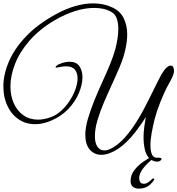

<svg xmlns="http://www.w3.org/2000/svg" viewBox="-24 -881 1054 1141"><path d="M902 79Q874 74 858 53.5Q842 33 835.5 2.5Q829 -28 829 -61Q829 -95 833.5 -128Q838 -161 843 -186Q828 -162 814.5 -142.5Q801 -123 781 -97Q727 -28 674.5 5.5Q622 39 578 39Q537 39 510 8.5Q483 -22 483 -80Q483 -122 498 -173.5Q513 -225 535.5 -281Q558 -337 583.5 -392.5Q609 -448 630 -499Q651 -550 662 -592Q670 -623 674.5 -652.5Q679 -682 679 -710Q679 -745 670 -770.5Q661 -796 641 -808Q619 -822 592 -828Q565 -834 536 -834Q481 -834 421.5 -815Q362 -796 305 -763Q211 -708 152 -640Q93 -572 65.5 -501.5Q38 -431 38 -368Q38 -312 58 -267Q78 -222 115 -196Q152 -170 202 -170Q240 -170 281 -186Q313 -198 341 -224Q369 -250 390.5 -283Q412 -316 424.5 -351Q437 -386 437 -416Q437 -447 421 -467Q405 -487 368 -487Q360 -487 351 -486Q342 -485 332 -483Q325 -482 319.5 -480.5Q314 -479 311 -479Q306 -479 306 -482Q306 -486 315 -492.5Q324 -499 328 -500Q346 -508 361.5 -511Q377 -514 390 -514Q429 -514 447.5 -488Q466 -462 466 -422Q466 -379 445 -328.5Q424 -278 382.5 -234Q341 -190 280 -164Q231 -143 185 -143Q129 -143 86 -172.5Q43 -202 19.5 -253Q-4 -304 -4 -367Q-4 -438 28.5 -514.5Q61 -591 129.5 -663.5Q198 -736 307 -796Q367 -829 423.5 -845Q480 -861 530 -861Q557 -861 584.5 -856Q612 -851 636 -840Q689 -818 710.5 -774Q732 -730 732 -677Q732 -636 721 -587Q711 -541 689.5 -489Q668 -437 642.5 -382Q617 -327 593.5 -272Q570 -217 555 -166Q540 -115 540 -71Q540 -30 555.5 -8.5Q571 13 596 13Q628 13 672.5 -21Q717 -55 766 -125Q800 -174 830.5 -232Q861 -290 887.5 -344.5Q914 -399 935 -438Q952 -467 965.5 -479Q979 -491 992 -491Q1002 -491 1006 -481Q1010 -471 1010 -461Q1010 -445 1000.5 -424Q991 -403 978 -380.5Q965 -358 955 -335Q945 -314 927 -269.5Q909 -225 895 -173Q885 -133 877.5 -92Q870 -51 870 -18Q870 15 878.5 35.5Q887 56 906 56H917Q936 56 936 64Q936 70 926 75.5Q916 81 902 79ZM800 240Q781 240 766.5 229.5Q752 219 752 195Q752 159 774.5 130Q797 101 827.5 80Q858 59 883 48Q889 48 889 59Q849 90 826 120.5Q803 151 803 177Q803 190 808.5 200.5Q814 211 832 211Q846 211 859.5 200.5Q873 190 883 180Q885 179 889 179.5Q893 180 893 185Q883 204 860.5 222Q838 240 800 240Z"/></svg>

Font: Great Vibes
Style: Regular
Weight: 400
Designer: Robert E. Leuschke, Viktoriya Grabowska, Viviana Monsalve, Eben Sorkin
Foundry: Robert E. Leuschke
Version: Version 1.103; ttfautohint (v1.8.4.7-5d5b)